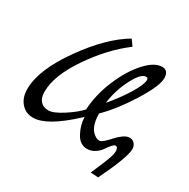

<svg xmlns="http://www.w3.org/2000/svg" viewBox="-173 -821 1067 1086"><g transform="rotate(30 360.5 -277.5)"><path d="M697 -125Q697 -70 609 110L559 107Q559 106 590.5 33.5Q622 -39 622 -67Q622 -95 604 -95Q591 -95 558 -46Q546 -28 523 -13Q500 2 473 2Q426 2 399.5 -47.5Q373 -97 372 -148L360 -137Q210 2 121 2Q72 2 42 -33Q12 -68 12 -123Q12 -248 134 -420Q256 -592 381 -665L408 -627Q294 -542 199 -403Q104 -264 104 -159Q104 -120 122.5 -98.5Q141 -77 174.5 -77Q208 -77 268 -116Q328 -155 358 -189Q363 -286 404.5 -386Q446 -486 503.5 -549.5Q561 -613 611 -613Q653 -613 653 -562Q653 -511 580 -394.5Q507 -278 433 -206Q433 -108 488 -79Q500 -73 510.5 -73Q521 -73 539 -89Q557 -105 573 -123.5Q589 -142 611 -158Q633 -174 652.5 -174Q672 -174 684.5 -160Q697 -146 697 -125ZM560 -519Q527 -519 487 -441.5Q447 -364 436 -277Q498 -351 535.5 -413.5Q573 -476 573 -504Q573 -519 560 -519Z"/></g></svg>

Font: Marck Script
Style: Regular
Weight: 400
Designer: Denis Masharov, Marck Fogel
Foundry: Denis Masharov
Version: Version 1.002